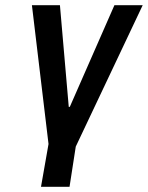

<svg xmlns="http://www.w3.org/2000/svg" viewBox="-20 -520 570 740"><path d="M138 200 167 35 103 -500H211L245 -108H249L421 -500H530L272 45L248 200Z"/></svg>

Font: Cuprum SemiBold
Style: Italic
Weight: 600
Italic angle: -10°
Version: Version 3.000